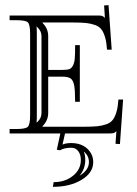

<svg xmlns="http://www.w3.org/2000/svg" viewBox="-20 -515 529 741"><path d="M303.2 69.8Q309.1 83 309.1 102.1Q309.1 136.7 287.1 163.1Q323.2 141.6 323.2 110.8Q323.2 85.9 303.2 69.8ZM140.1 -79.1V-376Q140.1 -394 126 -408.2L121.1 -413.1Q122.1 -401.9 122.1 -384.8V-69.8Q122.1 -51.8 121.1 -42L126 -45.9Q140.1 -60.1 140.1 -79.1ZM17.1 -455.1H358.9Q370.1 -455.1 374.5 -453.4Q378.9 -451.7 384.8 -445.8L381.8 -494.1L398.9 -495.1L411.1 -323.2H393.1Q391.1 -352.1 385.7 -370.6Q380.4 -389.2 371.8 -400.9Q363.3 -412.6 346.9 -418.5Q330.6 -424.3 311.8 -426.3Q293 -428.2 262.2 -428.2H144V-426.8Q166 -404.8 166 -376V-245.1H217.8Q236.3 -245.1 245.6 -247.6Q254.9 -250 261 -261Q267.1 -272 268.6 -289.3Q270 -306.6 270 -340.8H288.1V-122.1H270Q270 -167 266.1 -186.3Q262.2 -205.6 252.2 -212.4Q242.2 -219.2 217.8 -219.2H166V-79.1Q166 -49.8 144 -27.8V-25.9H306.2Q336.9 -25.9 355.7 -27.8Q374.5 -29.8 390.9 -35.6Q407.2 -41.5 415.8 -53.2Q424.3 -64.9 429.7 -83.5Q435.1 -102.1 437 -130.9H455.1L442.9 41L425.8 40L429.2 -8.8Q423.8 -3.4 419.2 -1.7Q414.6 0 402.8 0H231L221.2 43Q234.4 37.1 253.9 37.1Q293.5 37.1 316.7 58.6Q339.8 80.1 339.8 110.8Q339.8 151.9 294.9 179Q250 206.1 184.1 206.1L187 188Q231 188 261.5 163.6Q292 139.2 292 102.1Q292 82 282.2 68.6Q272.5 55.2 254.9 55.2Q228 55.2 211.9 64.9L199.2 63L212.9 0H17.1V-17.1H43.9Q79.1 -17.1 87.6 -25.9Q96.2 -34.7 96.2 -69.8V-384.8Q96.2 -419.9 87.6 -428.5Q79.1 -437 43.9 -437H17.1Z"/></svg>

Font: FoglihtenNo01
Style: Regular
Weight: 500
Version: Version 0.61